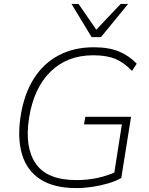

<svg xmlns="http://www.w3.org/2000/svg" viewBox="-20 -955 763 983"><path d="M372 8Q256 8 186.5 -37Q117 -82 92.5 -165.5Q68 -249 86 -363Q104 -475 153.5 -553Q203 -631 281 -672Q359 -713 460 -713Q538 -713 590 -691Q642 -669 680 -629L656 -592Q616 -634 571.5 -653Q527 -672 457 -672Q324 -672 238.5 -588Q153 -504 129 -352Q105 -202 163 -117.5Q221 -33 371 -33Q428 -33 479 -44Q530 -55 578 -77L560 -38L604 -318H410L417 -357H651L601 -44Q574 -28 535 -16.5Q496 -5 453.5 1.5Q411 8 372 8ZM449 -765 346 -935H382L473 -803L598 -935H636L497 -765Z"/></svg>

Font: Mulish ExtraLight
Style: Italic
Weight: 200
Italic angle: -9°
Designer: Vernon Adams
Foundry: Vernon Adams
Version: Version 3.603